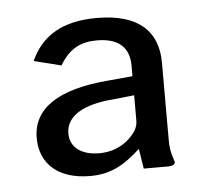

<svg xmlns="http://www.w3.org/2000/svg" viewBox="-36 -788 471 421"><g transform="rotate(-5 199.5 -578.0)"><path d="M191 -750C114 -750 69 -721 45 -668L105 -653C127 -690 153 -701 187 -701C234 -701 258 -680 258 -639V-616L204 -611C93 -602 37 -564 37 -499C37 -442 77 -406 147 -406C191 -406 221 -422 258 -456L265 -412H318C328 -412 337 -415 333 -424C326 -444 325 -454 325 -473V-640C325 -708 284 -750 191 -750ZM107 -503C107 -541 145 -564 211 -569L258 -574V-518C258 -503 250 -491 236 -478C218 -462 196 -454 171 -454C131 -454 107 -473 107 -503Z"/></g></svg>

Font: Bisquit Text
Style: Regular
Weight: 400
Version: Version 1.004;Glyphs 3.2.3 (3260)